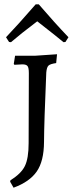

<svg xmlns="http://www.w3.org/2000/svg" viewBox="-20 -757 338 892"><path d="M113 -92C113 -44.7 107.2 -9.2 95.5 14.5C83.8 38.2 61.7 60 29 80L27 87L43 115C92.3 97 128.2 72 150.5 40C172.8 8 184.2 -37.8 184.5 -97.5C184.8 -157.2 188.3 -264.7 195 -420C196.3 -436 199.7 -446.7 205 -452C210.3 -457.3 222.3 -461.3 241 -464L245 -505L142 -498H50L44 -460L47 -456L84 -458C96 -458 104 -455.3 108 -450C112 -444.7 114 -433.7 114 -417ZM22 -562 31 -561C60.3 -586.3 101 -618.7 153 -658C219.7 -606 260.3 -573.7 275 -561L284 -562L298 -584C254.7 -629.3 208.7 -680.3 160 -737H146C86.7 -669 40.7 -618 8 -584Z"/></svg>

Font: Alegreya SC
Style: Regular
Weight: 400
Designer: Juan Pablo del Peral
Foundry: Juan Pablo del Peral
Version: Version 1.003